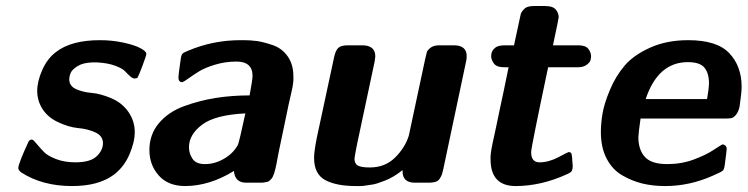

<svg xmlns="http://www.w3.org/2000/svg" viewBox="-20 -609 2492 640"><path d="M41 -48.8Q41 -63 75.2 -137.2Q78.1 -142.1 85 -144L88.9 -143.1Q92.8 -141.1 104 -127.4Q115.2 -113.8 127.7 -101.3Q140.1 -88.9 168 -78.4Q195.8 -67.9 231 -67.9Q280.8 -67.9 302 -87.9Q323.2 -107.9 323.2 -131.8Q323.2 -155.8 298.1 -167.5Q272.9 -179.2 240.5 -182.1Q208 -185.1 170.9 -203.1Q133.8 -221.2 116.2 -254.9Q104 -278.8 104 -305.2Q104 -337.4 120.6 -375.2Q137.2 -413.1 166 -435.1Q216.8 -475.1 313 -475.1Q354 -475.1 391.1 -467Q428.2 -459 448 -448.5Q467.8 -438 467.8 -429.2Q467.8 -424.3 455.8 -392.1Q443.8 -359.9 438 -349.1Q430.2 -347.2 429.2 -347.2Q422.4 -347.2 414.1 -354.5Q405.8 -361.8 397 -371.3Q388.2 -380.9 364 -389.9Q339.8 -398.9 305.2 -400.9H287.1Q256.3 -399.9 238.3 -388.4Q220.2 -377 215.6 -366Q210.9 -355 210.9 -344.2Q210.9 -322.3 233.4 -312Q255.9 -301.8 285.4 -299.3Q314.9 -296.9 351.1 -281.5Q387.2 -266.1 408.2 -235.8Q429.2 -205.1 429.2 -168.9Q429.2 -135.7 411.6 -94.5Q394 -53.2 359.9 -26.9Q309.1 11.2 220.2 11.2Q121.1 11.2 50.8 -34.2Q41 -42 41 -48.8Z M478 -108.9Q478 -160.6 509.5 -198.2Q541 -235.8 593 -254.9Q645 -273.9 699 -282.5Q752.9 -291 812 -291Q821.8 -344.2 821.8 -356Q821.8 -403.8 768.1 -403.8Q731 -403.8 696.5 -393.3Q662.1 -382.8 643.1 -370.8Q624 -358.9 607.9 -347.4Q591.8 -335.9 587.9 -335Q574.7 -335 574.7 -351.1Q574.7 -357.9 582 -409.2Q584 -425.3 587.9 -429.7Q591.8 -434.1 606.9 -439.9Q689.9 -475.1 781.7 -475.1H792Q814.9 -475.1 836.4 -472.2Q857.9 -469.2 888.9 -458.7Q919.9 -448.2 939 -421.1Q958 -394 958 -354Q958 -342.8 958 -341.8Q958 -340.8 957 -332Q956.1 -323.2 955.1 -318.6Q954.1 -314 950 -295.4Q945.8 -276.9 941.4 -257.3Q937 -237.8 929 -197.5Q920.9 -157.2 910.6 -109.9Q908.7 -100.1 905.8 -85.4Q902.8 -70.8 901.9 -64.5Q900.9 -58.1 898.4 -48.1Q896 -38.1 894.5 -33.4Q893.1 -28.8 890.4 -22.5Q887.7 -16.1 885.3 -13.7Q882.8 -11.2 879.4 -7.6Q876 -3.9 871.3 -2.9Q866.7 -2 861.3 -1Q856 0 848.6 0H800.8Q762.7 0 759.8 -39.1Q678.7 10.7 597.7 11.2Q540.5 11.2 509.3 -23.9Q478 -59.1 478 -108.9ZM609.9 -118.2Q609.9 -97.2 621.8 -79.6Q633.8 -62 663.1 -62Q696.3 -62 727.1 -80.1Q757.8 -98.1 772.9 -126Q776.9 -133.8 797.9 -231Q696.8 -226.1 653.3 -193.1Q609.9 -160.2 609.9 -118.2Z M1026.9 -83Q1026.9 -103 1035.6 -147.9L1093.8 -418.9Q1098.6 -440.9 1107.7 -449.5Q1116.7 -458 1140.6 -458H1187Q1231 -458 1231 -420.9Q1231 -417 1229 -404.8L1169.9 -127Q1162.1 -86.9 1161.6 -80.1Q1161.6 -63 1173.1 -56.9Q1184.6 -50.8 1212.9 -50.8Q1263.7 -50.8 1297.1 -84Q1330.6 -117.2 1342.8 -157.2L1397 -411.1Q1400.9 -428.2 1402.8 -435.1Q1404.8 -441.9 1415.3 -450Q1425.8 -458 1444.8 -458H1492.7Q1535.6 -458 1535.6 -421.9Q1535.6 -409.7 1532.7 -399.9L1458 -46.9Q1455.1 -33.7 1452.9 -27.3Q1450.7 -21 1445.8 -13.4Q1440.9 -5.9 1431.9 -2.9Q1422.9 0 1408.7 0H1362.8Q1321.8 0 1321.8 -38.6Q1321.8 -40.5 1321.8 -42Q1306.6 -29.8 1291.7 -21Q1276.9 -12.2 1262.2 -6.6Q1247.6 -1 1237.1 2.4Q1226.6 5.9 1213.6 7.3Q1200.7 8.8 1195.3 10Q1189.9 11.2 1178.7 11.2H1167Q1101.1 11.2 1064 -8.8Q1026.9 -28.8 1026.9 -83Z M1615.2 -78.1Q1615.2 -84 1615.2 -87.9Q1615.2 -91.8 1616.2 -98.9Q1617.2 -106 1618.2 -112.1Q1619.1 -118.2 1621.8 -131.1Q1624.5 -144 1627.4 -156.5Q1630.4 -168.9 1635.3 -193.4Q1640.1 -217.8 1645.3 -241.5Q1650.4 -265.1 1658.9 -305.2Q1667.5 -345.2 1675.3 -384.8H1661.1Q1635.3 -384.8 1626.2 -397.5Q1617.2 -410.2 1617.2 -421.9Q1617.2 -439.9 1632.3 -451.2Q1642.1 -458 1664.6 -458H1693.4Q1713.4 -553.2 1715.8 -562Q1718.3 -570.8 1730.5 -582Q1740.2 -588.9 1759.3 -588.9H1797.4Q1823.2 -588.9 1832.8 -576.9Q1842.3 -564.9 1842.3 -551.8Q1842.3 -546.9 1823.2 -458H1907.2Q1932.1 -458 1941.2 -446Q1950.2 -434.1 1950.2 -421.9Q1950.2 -415 1948.2 -408Q1946.3 -400.9 1935.3 -392.8Q1924.3 -384.8 1906.2 -384.8H1807.1Q1750 -114.7 1750.5 -102.1Q1750.5 -67.9 1778.3 -67.9Q1809.1 -67.9 1841.3 -85Q1873.5 -102.1 1875.5 -102.1Q1883.3 -102.1 1885.3 -95.5Q1887.2 -88.9 1888.2 -65.9Q1889.2 -59.1 1889.2 -55.2Q1888.2 -48.3 1888.2 -46.6Q1888.2 -44.9 1886.7 -41Q1885.3 -37.1 1881.8 -34.7Q1878.4 -32.2 1871.1 -28.8Q1784.2 11.2 1698.2 11.2Q1615.2 10.7 1615.2 -78.1Z M1982.9 -168.9Q1982.9 -197.8 1988.5 -231Q1994.1 -264.2 2013.2 -309.6Q2032.2 -355 2061.8 -389.9Q2091.3 -424.8 2146.7 -450Q2202.1 -475.1 2273.9 -475.1Q2370.1 -475.1 2411.1 -431.6Q2452.1 -388.2 2452.1 -319.8Q2452.1 -300.8 2445.3 -253.9Q2441.4 -235.8 2433.3 -226.3Q2425.3 -216.8 2418.2 -215.3Q2411.1 -213.9 2398.9 -213.9H2115.2Q2108.4 -167 2107.9 -151.9Q2107.9 -109.9 2129.6 -85.9Q2151.4 -62 2204.1 -62Q2252 -62 2293 -77.4Q2334 -92.8 2359.6 -109.9Q2385.3 -127 2389.2 -127.9Q2402.3 -125 2402.3 -112.8Q2402.3 -107.9 2396 -60.1Q2394 -43.9 2388.7 -39.6Q2383.3 -35.2 2355 -22.9Q2277.8 11.2 2197.3 11.2Q2156.2 11.2 2121.1 2.7Q2085.9 -5.9 2053.5 -24.9Q2021 -43.9 2002 -80.6Q1982.9 -117.2 1982.9 -168.9ZM2132.3 -278.8H2336.9Q2342.8 -313 2343.3 -331.1Q2343.3 -365.2 2328.1 -383.5Q2313 -401.9 2272.9 -401.9Q2173.3 -401.9 2132.3 -278.8Z"/></svg>

Font: CMU Sans Serif
Style: BoldOblique
Weight: 700
Italic angle: -12°
Version: Version 0.7.0